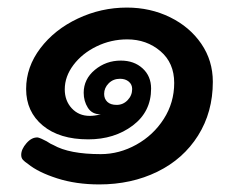

<svg xmlns="http://www.w3.org/2000/svg" viewBox="-20 -490 623 507"><path d="M542 -274Q542 -194 503 -132Q464 -70 395.5 -36.5Q327 -3 242 -3Q181 -3 131 -19Q81 -35 54 -57Q45 -63 40.5 -68Q36 -73 36 -81Q36 -96 50 -112Q64 -128 80 -127Q88 -125 103 -117Q115 -109 121 -107Q163 -83 246 -83Q295 -83 340 -108Q385 -133 412.5 -176Q440 -219 440 -271Q440 -324 403.5 -355Q367 -386 316 -386Q273 -386 235 -367.5Q197 -349 174 -318.5Q151 -288 151 -254Q151 -224 169.5 -204Q188 -184 217 -184Q230 -184 246 -188Q223 -188 212 -205.5Q201 -223 201 -245Q201 -281 230.5 -305.5Q260 -330 299 -330Q334 -330 356.5 -309.5Q379 -289 379 -256Q379 -195 330.5 -158.5Q282 -122 213 -122Q137 -122 93 -158.5Q49 -195 49 -255Q49 -313 86.5 -362.5Q124 -412 185.5 -441Q247 -470 315 -470Q377 -470 429 -444.5Q481 -419 511.5 -374.5Q542 -330 542 -274ZM255 -242Q255 -229 263.5 -221Q272 -213 288 -213Q305 -213 317 -225.5Q329 -238 329 -255Q329 -267 320 -274.5Q311 -282 297 -282Q279 -282 267 -270Q255 -258 255 -242Z"/></svg>

Font: Mali SemiBold
Style: Italic
Weight: 600
Italic angle: -10°
Version: Version 1.000; ttfautohint (v1.6)